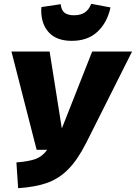

<svg xmlns="http://www.w3.org/2000/svg" viewBox="-20 -966 712 1006"><path d="M432 -218Q387 -129 338 -79.5Q289 -30 227.5 -8Q166 14 75 20L66 -115Q132 -120 167.5 -133.5Q203 -147 227 -181H172L40 -696H240L304 -293L463 -696H672ZM196 -911 197 -929 298 -944Q301 -913 318 -899.5Q335 -886 368 -886Q402 -886 424 -900.5Q446 -915 458 -946L559 -927Q542 -848 491 -800Q440 -752 356 -752Q277 -752 236.5 -795.5Q196 -839 196 -911Z"/></svg>

Font: FiraGO Heavy
Style: Italic
Weight: 900
Italic angle: -8°
Designer: bBox Type GmbH
Foundry: bBox Type GmbH
Version: Version 1.001